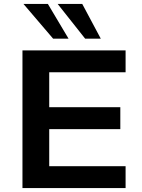

<svg xmlns="http://www.w3.org/2000/svg" viewBox="-20 -963 729 983"><path d="M95 0V-705H623V-593H232V-414H596V-302H232V-112H623V0ZM416 -765 275 -943H401L496 -765ZM252 -765 100 -943H225L331 -765Z"/></svg>

Font: Nunito Sans 10pt SemiExpanded
Style: Bold
Weight: 700
Width: 6
Designer: Vernon Adams
Foundry: Vernon Adams
Version: Version 3.101;gftools[0.9.27]